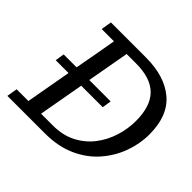

<svg xmlns="http://www.w3.org/2000/svg" viewBox="-162 -849 1028 1028"><g transform="rotate(45 352.0 -335.0)"><path d="M120 -610 130 -670H396Q537 -670 618.5 -601.5Q700 -533 700 -392Q700 -320 674.5 -250.5Q649 -181 599 -124Q549 -67 474 -33.5Q399 0 300 0H16L26 -60H115L161 -318H64L72 -370H170Q181 -431 192 -490.5Q203 -550 213 -610ZM420 -318H257L256 -312Q245 -249 233.5 -186Q222 -123 211 -60H300Q375 -60 431 -89Q487 -118 524 -166Q561 -214 579.5 -273Q598 -332 598 -392Q598 -503 544.5 -556.5Q491 -610 380 -610H309L266 -370H428Z"/></g></svg>

Font: Source Serif 4 Caption
Style: Italic
Weight: 400
Italic angle: -12°
Designer: Frank Grießhammer
Foundry: Adobe Systems Incorporated
Version: Version 4.004;hotconv 1.0.117;makeotfexe 2.5.65602